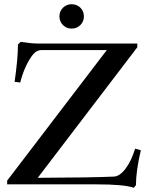

<svg xmlns="http://www.w3.org/2000/svg" viewBox="-20 -868 697 904"><path d="M259.8 -791Q259.8 -814.9 276.4 -831.5Q293 -848.1 317.4 -848.1Q341.8 -848.1 358.4 -831.8Q375 -815.4 375 -791Q375 -766.6 358.4 -750Q341.8 -733.4 317.4 -733.4Q293 -733.4 276.4 -750Q259.8 -766.6 259.8 -791ZM609.9 16.1Q564.5 0 434.6 0H13.7V-17.6L482.9 -632.3H175.8Q150.9 -632.3 131.3 -606.4Q94.7 -555.7 75.2 -479.5L48.8 -482.9Q64.5 -592.3 64.5 -658.2L77.1 -670.9Q128.4 -663.1 156.7 -663.1H626.5V-645.5L157.7 -30.8Q414.1 -31.7 516.1 -36.6Q543.5 -37.6 571 -73.7Q598.6 -109.9 616.2 -168L643.1 -160.6Q620.1 -62.5 620.1 3.9Z"/></svg>

Font: Elstob Medium
Style: Regular
Weight: 500
Designer: Peter S. Baker
Version: Version 1.015